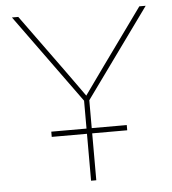

<svg xmlns="http://www.w3.org/2000/svg" viewBox="-52 -776 740 824"><g transform="rotate(-5 318.0 -364.0)"><path d="M307.1 0V-344.7L29.8 -727.5H57.1L233.4 -484.4Q256.3 -453.1 278.3 -421.9Q300.3 -390.6 322.8 -359.4H314Q336.4 -390.6 358.6 -421.9Q380.9 -453.1 403.3 -484.4L578.6 -727.5H606L329.6 -344.7V0ZM155.3 -202.1V-224.6H480.5V-202.1Z"/></g></svg>

Font: Inter 16pt Thin
Style: Regular
Weight: 250
Version: Version 4.001;git-66647c0bb